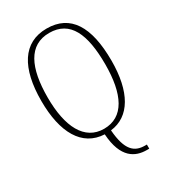

<svg xmlns="http://www.w3.org/2000/svg" viewBox="-224 -836 1039 1169"><g transform="rotate(-30 295.0 -252.0)"><path d="M455 221H472V192H459C386 192 337 154 326 8C465 -8 541 -141 541 -358C541 -599 462 -725 296 -725C129 -725 48 -589 48 -359C48 -137 126 3 281 10C292 183 376 221 455 221ZM295 -21C158 -21 92 -152 92 -358C92 -566 152 -694 296 -694C443 -694 497 -570 497 -358C497 -148 434 -21 295 -21Z"/></g></svg>

Font: Noto Serif Georgian Condensed ExtraLight
Style: Regular
Weight: 200
Width: 3
Designer: Monotype Design Team, Akaki Razmadze
Foundry: Google LLC
Version: Version 2.003